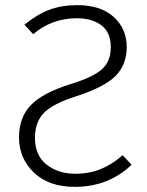

<svg xmlns="http://www.w3.org/2000/svg" viewBox="-20 -716 570 747"><path d="M271 11Q170 11 112 -44.5Q54 -100 54 -181Q54 -260 100.5 -307.5Q147 -355 252 -388Q341 -415 376 -446Q411 -477 411 -533Q411 -590 374.5 -617.5Q338 -645 279 -645Q182 -645 109 -583L75 -620Q124 -660 172 -678Q220 -696 281 -696Q372 -696 422.5 -650Q473 -604 473 -533Q473 -464 429.5 -420.5Q386 -377 278 -342Q186 -313 151 -277Q116 -241 116 -180Q116 -111 161.5 -75.5Q207 -40 272 -40Q327 -40 371.5 -58Q416 -76 457 -112L492 -75Q402 11 271 11Z"/></svg>

Font: Trujillo Light
Style: Regular
Weight: 300
Designer: Fira Sans original fonts by bBox Type GmbH, Carrois Corporate GbR, & Edenspiekermann AG / Changes by Cristiano Sobral
Foundry: Fira Sans original fonts by bBox Type GmbH, Carrois Corporate GbR, & Edenspiekermann AG / Changes by Cristiano Sobral
Version: Version 4.301;July 28, 2020;FontCreator 13.0.0.2655 64-bit